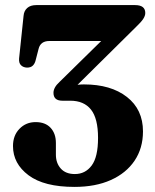

<svg xmlns="http://www.w3.org/2000/svg" viewBox="-20 -720 608 754"><path d="M541.5 -204Q541.5 -138 508.5 -89Q475.5 -40 415.2 -13Q355 14 272.5 14Q153 14 92 -31.8Q31 -77.5 31 -146.5Q31 -188 56.5 -214.2Q82 -240.5 120 -240.5Q158 -240.5 178.8 -218Q199.5 -195.5 199.5 -158.5V-112.5Q199.5 -79.5 218.8 -58Q238 -36.5 274 -36.5Q315 -36.5 340 -70Q365 -103.5 365 -178.5Q365 -255 337.2 -289.8Q309.5 -324.5 256 -324.5H225Q190 -324.5 190 -355.5Q190 -376.5 213.5 -398L377.5 -559H174Q139 -559 131.5 -528L120 -483.5Q117 -470.5 109 -462.5Q101 -454.5 86 -454.5Q71.5 -455 62.5 -463.8Q53.5 -472.5 55 -490.5L72.5 -657.5Q74 -677 86.8 -688.5Q99.5 -700 122.5 -700H510.5Q550.5 -700 550.5 -669Q550.5 -658 542.5 -645.8Q534.5 -633.5 515 -615L284.5 -387Q297 -388.5 309.5 -388.5Q415.5 -388.5 478.5 -339.2Q541.5 -290 541.5 -204Z"/></svg>

Font: Fraunces 72pt S050
Style: Bold
Weight: 700
Version: Version 1.000; ttfautohint (v1.8.3)